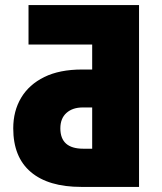

<svg xmlns="http://www.w3.org/2000/svg" viewBox="-20 -734 637 754"><path d="M299 0Q170 0 101 -58.5Q32 -117 32 -230Q32 -298 63 -350Q94 -402 154 -431.5Q214 -461 302 -461H342V-559H92V-714H526V0ZM307 -150H342V-312H305Q265 -312 241 -290.5Q217 -269 217 -230Q217 -150 307 -150Z"/></svg>

Font: Noto Sans SemiCondensed Black
Style: Regular
Weight: 900
Width: 4
Designer: Monotype Design Team
Foundry: Monotype Imaging Inc.
Version: Version 2.013; ttfautohint (v1.8.4.7-5d5b)